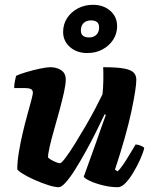

<svg xmlns="http://www.w3.org/2000/svg" viewBox="-20 -780 622 800"><path d="M225 0Q208 0 180 -9Q152 -18 123 -31Q94 -44 74 -56.5Q54 -69 52 -75Q52 -106 58.5 -145.5Q65 -185 74.5 -225.5Q84 -266 94 -302Q104 -338 110.5 -362.5Q117 -387 117 -393Q117 -405 108.5 -409Q100 -413 86 -413H39Q39 -427 42 -441.5Q45 -456 47 -464Q61 -471 89.5 -479.5Q118 -488 146.5 -494Q175 -500 189 -500Q216 -500 235 -487.5Q254 -475 254 -448Q254 -429 246.5 -395Q239 -361 228 -320.5Q217 -280 205.5 -240Q194 -200 187 -169Q180 -138 180 -124Q189 -115 205.5 -107.5Q222 -100 230 -100Q236 -100 253 -122.5Q270 -145 292 -180.5Q314 -216 337 -255.5Q360 -295 378.5 -330.5Q397 -366 407 -387Q410 -412 410.5 -444Q411 -476 410 -500Q467 -500 496.5 -494.5Q526 -489 537 -477.5Q548 -466 548 -448Q548 -413 527.5 -316Q507 -219 459 -73L470 -66Q481 -76 494.5 -96Q508 -116 521.5 -139Q535 -162 545 -178Q554 -178 566.5 -173Q579 -168 581 -163Q576 -142 563.5 -114.5Q551 -87 535 -60.5Q519 -34 502.5 -17Q486 0 471 0Q440 0 408 -8Q376 -16 354 -26.5Q332 -37 329 -44L377 -177Q390 -215 402 -248.5Q414 -282 421 -301L416 -304Q400 -270 379.5 -229Q359 -188 336.5 -147.5Q314 -107 293 -73.5Q272 -40 254 -20Q236 0 225 0ZM344 -559Q300 -559 271.5 -584Q243 -609 243 -647Q243 -679 259.5 -704.5Q276 -730 304.5 -745Q333 -760 367 -760Q411 -760 439.5 -735Q468 -710 468 -671Q468 -640 451.5 -614.5Q435 -589 407 -574Q379 -559 344 -559ZM351 -624Q371 -624 382 -635.5Q393 -647 393 -666Q393 -695 359 -695Q340 -695 328.5 -684Q317 -673 317 -653Q317 -624 351 -624Z"/></svg>

Font: Texturina Black
Style: Italic
Weight: 900
Italic angle: -11°
Designer: Guillermo Torres Carreño
Foundry: Omnibus-Type
Version: Version 1.002; ttfautohint (v1.8.3)